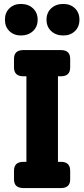

<svg xmlns="http://www.w3.org/2000/svg" viewBox="-20 -954 427 974"><path d="M86 -774Q51 -774 28 -796Q5 -818 5 -854Q5 -890 28 -912Q51 -934 86 -934Q123 -934 147 -912Q171 -890 171 -854Q171 -818 147 -796Q123 -774 86 -774ZM301 -774Q264 -774 240 -796Q216 -818 216 -854Q216 -890 240 -912Q264 -934 301 -934Q337 -934 360 -912Q383 -890 383 -854Q383 -818 360 -796Q337 -774 301 -774ZM99 0Q51 0 51 -44V-88Q51 -133 99 -133H114V-567H99Q51 -567 51 -612V-656Q51 -700 99 -700H289Q336 -700 336 -656V-612Q336 -567 289 -567H274V-133H289Q336 -133 336 -88V-44Q336 0 289 0Z"/></svg>

Font: Solway ExtraBold
Style: Regular
Weight: 800
Designer: Mariya V. Pigoulevskaya
Foundry: The Northern Block Ltd.
Version: Version 1.000;hotconv 1.0.109;makeotfexe 2.5.65596